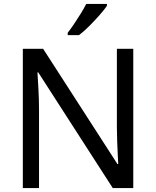

<svg xmlns="http://www.w3.org/2000/svg" viewBox="-20 -964 800 984"><path d="M663 0H558L176 -593H172Q174 -558 177 -506Q180 -454 180 -399V0H97V-714H201L582 -123H586Q585 -139 583.5 -171Q582 -203 580.5 -241Q579 -279 579 -311V-714H663ZM528 -934Q516 -916 491 -887.5Q466 -859 437.5 -830.5Q409 -802 385 -784H327V-796Q342 -815 359.5 -841Q377 -867 394 -894.5Q411 -922 422 -944H528Z"/></svg>

Font: Noto Znamenny Musical Notation
Style: Regular
Weight: 400
Version: Version 1.003; ttfautohint (v1.8.4.7-5d5b)